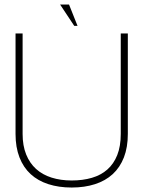

<svg xmlns="http://www.w3.org/2000/svg" viewBox="-20 -818 659 850"><path d="M545.9 -669.9H514.6V-225.1Q514.6 -170.4 499 -131.3Q483.4 -92.3 455.1 -67.4Q426.8 -42.5 386.7 -30.8Q346.7 -19 297.4 -19Q248.5 -19 208.3 -31.7Q168 -44.4 139.6 -70.1Q111.3 -95.7 95.7 -134.5Q80.1 -173.3 80.1 -225.1V-669.9H48.8V-225.1Q48.8 -166 66.2 -121.3Q83.5 -76.7 115.7 -47.1Q147.9 -17.6 194.1 -2.7Q240.2 12.2 297.4 12.2Q354.5 12.2 400.6 -2.7Q446.8 -17.6 479 -47.1Q511.2 -76.7 528.6 -121.3Q545.9 -166 545.9 -225.1ZM285.6 -797.9H246.1L308.6 -703.6H323.2Z"/></svg>

Font: SaysetthaMai Thin
Style: Regular
Weight: 100
Designer: John M. Durdin
Foundry: Lao Script for Windows
Version: Version 1.101